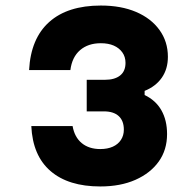

<svg xmlns="http://www.w3.org/2000/svg" viewBox="-20 -654 690 693"><path d="M342 19Q227 19 162.5 -36.5Q98 -92 93 -199H242Q249 -159 275 -137.5Q301 -116 342 -116Q368 -116 387 -124.5Q406 -133 416.5 -149Q427 -165 427 -186Q427 -218 408.5 -235Q390 -252 355 -252H293V-366H359Q394 -366 413.5 -381.5Q433 -397 433 -427Q433 -449 421.5 -465Q410 -481 390.5 -489.5Q371 -498 344 -498Q298 -498 269 -473Q240 -448 234 -401H85Q91 -515 157.5 -574.5Q224 -634 344 -634Q417 -634 471 -611Q525 -588 555.5 -546Q586 -504 586 -449Q586 -405 564 -373.5Q542 -342 502 -326V-311Q542 -292 562.5 -256Q583 -220 583 -170Q583 -113 553 -71Q523 -29 469 -5Q415 19 342 19Z"/></svg>

Font: Martian Mono SemiCondensed
Style: Bold
Weight: 700
Width: 4
Designer: Roman Shamin
Foundry: Evil Martians
Version: Version 1.000